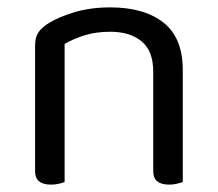

<svg xmlns="http://www.w3.org/2000/svg" viewBox="-20 -495 590 520"><path d="M395 -301Q395 -357 363.5 -383Q332 -409 279 -409Q239 -409 208 -399Q177 -389 155 -376V-2Q150 0 140 2.5Q130 5 118 5Q75 5 75 -31V-372Q75 -393 83.5 -406.5Q92 -420 113 -433Q139 -449 182 -462Q225 -475 279 -475Q370 -475 422.5 -434Q475 -393 475 -305V-2Q470 0 459.5 2.5Q449 5 438 5Q395 5 395 -31V-301Z"/></svg>

Font: Baloo Da 2
Style: Regular
Weight: 400
Designer: Noopur Datye, Sulekha Rajkumar and Ek Type
Foundry: Ek Type
Version: Version 1.640;hotconv 1.0.111;makeotfexe 2.5.65597; ttfautoh